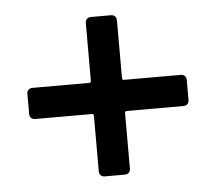

<svg xmlns="http://www.w3.org/2000/svg" viewBox="-39 -566 573 510"><g transform="rotate(-5 247.5 -311.5)"><path d="M460 -335V-282Q460 -275 456 -271Q452 -267 445 -267H294Q289 -267 289 -262V-114Q289 -107 285 -103Q281 -99 274 -99H221Q214 -99 210 -103Q206 -107 206 -114V-262Q206 -267 201 -267H50Q43 -267 39 -271Q35 -275 35 -282V-335Q35 -342 39 -346Q43 -350 50 -350H201Q206 -350 206 -355V-509Q206 -516 210 -520Q214 -524 221 -524H274Q281 -524 285 -520Q289 -516 289 -509V-355Q289 -350 294 -350H445Q452 -350 456 -346Q460 -342 460 -335Z"/></g></svg>

Font: Barlow_Medium_SS
Style: Regular
Weight: 500
Designer: Jeremy Tribby
Foundry: Jeremy Tribby
Version: Version 1.101 August 23, 2024